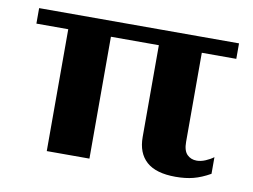

<svg xmlns="http://www.w3.org/2000/svg" viewBox="-59 -553 854 647"><g transform="rotate(10 367.5 -230.0)"><path d="M445 -103V-417H281V0H135V-417H26V-470H710V-417H592V-112Q592 -82 605 -69Q618 -56 638 -56Q652 -56 667.5 -62.5Q683 -69 695 -78V-21Q665 -4 638 3Q611 10 577 10Q510 10 477.5 -19Q445 -48 445 -103Z"/></g></svg>

Font: Taviraj DemiBold
Style: Regular
Weight: 600
Designer: Katatrad Team
Foundry: CadsonDemak
Version: Version 1.030